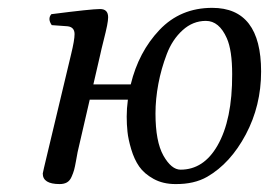

<svg xmlns="http://www.w3.org/2000/svg" viewBox="-20 -459 685 489"><path d="M101.6 -71.8 161.1 -320.8Q169.9 -356.9 169.9 -372.1Q169.9 -390.1 151.9 -392.1L111.8 -395Q100.6 -411.1 110.8 -422.9Q212.9 -436 234.9 -436Q255.4 -436 255.4 -415Q255.4 -407.2 252.7 -393.6Q250 -379.9 243.9 -356Q237.8 -332 235.4 -320.3L217.8 -244.1H313Q333 -326.7 386.2 -382.8Q439.5 -439 520.5 -439Q645 -439 645 -276.9Q645 -189.9 606 -116.5Q566.9 -43 507.8 -8.8Q474.6 10.3 426.8 9.8Q395 9.8 371.1 -3.4Q347.2 -16.6 334.5 -34.9Q321.8 -53.2 314.2 -78.9Q306.6 -104.5 304.7 -123.3Q302.7 -142.1 302.7 -162.1Q302.7 -182.6 305.7 -205.1H208.5L177.7 -71.8Q176.3 -64.5 173.6 -49.3Q170.9 -34.2 168.7 -26.1Q166.5 -18.1 162.1 -8.3Q157.7 1.5 150.4 5.6Q143.1 9.8 131.8 9.8Q88.9 9.8 88.9 -17.1Q88.9 -19 101.6 -71.8ZM376 -169.9Q376 -98.6 396.2 -62.7Q416.5 -26.9 439.9 -26.9Q498.5 -26.9 533.7 -87.9Q571.8 -153.8 571.3 -270Q571.3 -331.1 557.6 -361.8Q538.1 -405.8 504.4 -405.8Q471.2 -405.8 445.1 -382.1Q418.9 -358.4 404.8 -321.3Q390.6 -284.2 383.3 -245.4Q376 -206.5 376 -169.9Z"/></svg>

Font: Linux Libertine
Style: Italic
Weight: 400
Italic angle: -12°
Designer: Philipp H. Poll
Foundry: Philipp H. Poll
Version: Version 5.1.6 ; ttfautohint (v0.9)